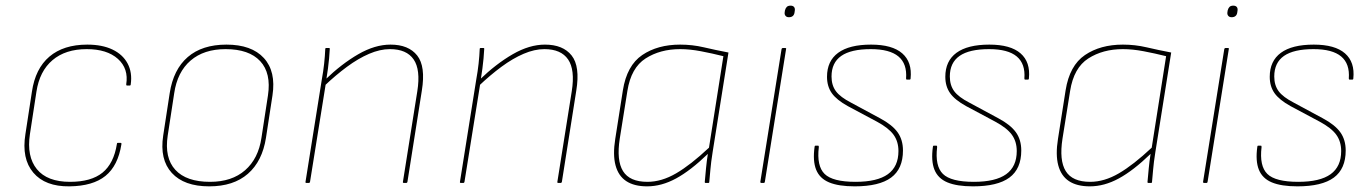

<svg xmlns="http://www.w3.org/2000/svg" viewBox="-20 -648 4849 680"><path d="M226 12Q140 13 98 -36.5Q56 -86 70 -173L93 -323Q105 -405 155 -447.5Q205 -490 289 -490Q342 -490 378.5 -472.5Q415 -455 432 -423Q449 -391 443 -349Q443 -345 439 -345H430Q427 -345 427 -349Q436 -405 397.5 -439.5Q359 -474 287 -474Q212 -474 166 -435Q120 -396 109 -323L86 -173Q74 -94 110.5 -49Q147 -4 228 -4Q303 -4 343 -36.5Q383 -69 394 -138Q394 -142 397 -142H407Q411 -142 410 -137Q398 -61 353.5 -25Q309 11 226 12Z M721 12Q632 12 588.5 -35.5Q545 -83 558 -168L581 -318Q594 -402 645 -446Q696 -490 782 -490Q871 -490 914.5 -442.5Q958 -395 945 -310L922 -160Q909 -77 858 -32.5Q807 12 721 12ZM724 -4Q801 -4 848 -45Q895 -86 906 -160L929 -310Q941 -389 901.5 -431.5Q862 -474 779 -474Q702 -474 655 -433.5Q608 -393 597 -318L574 -168Q562 -89 601 -46.5Q640 -4 724 -4Z M1411 0Q1406 0 1407 -4L1458 -325Q1470 -401 1445 -437.5Q1420 -474 1361 -474Q1326 -474 1287.5 -457.5Q1249 -441 1209 -411.5Q1169 -382 1128 -343L1131 -365Q1190 -422 1249 -456Q1308 -490 1363 -490Q1427 -490 1457.5 -451.5Q1488 -413 1474 -327L1423 -4Q1422 0 1418 0ZM1066 0Q1061 0 1062 -4L1120 -368Q1125 -395 1128 -422.5Q1131 -450 1132 -475Q1132 -478 1135 -478H1145Q1147 -478 1147.5 -477.5Q1148 -477 1148 -475Q1147 -458 1145.5 -440.5Q1144 -423 1141.5 -405Q1139 -387 1136 -368L1135 -359L1078 -4Q1077 -1 1076 -0.5Q1075 0 1073 0Z M1958 0Q1953 0 1954 -4L2005 -325Q2017 -401 1992 -437.5Q1967 -474 1908 -474Q1873 -474 1834.5 -457.5Q1796 -441 1756 -411.5Q1716 -382 1675 -343L1678 -365Q1737 -422 1796 -456Q1855 -490 1910 -490Q1974 -490 2004.5 -451.5Q2035 -413 2021 -327L1970 -4Q1969 0 1965 0ZM1613 0Q1608 0 1609 -4L1667 -368Q1672 -395 1675 -422.5Q1678 -450 1679 -475Q1679 -478 1682 -478H1692Q1694 -478 1694.5 -477.5Q1695 -477 1695 -475Q1694 -458 1692.5 -440.5Q1691 -423 1688.5 -405Q1686 -387 1683 -368L1682 -359L1625 -4Q1624 -1 1623 -0.5Q1622 0 1620 0Z M2272 12Q2226 12 2198 -6.5Q2170 -25 2160 -62.5Q2150 -100 2159 -156L2186 -328Q2200 -416 2254.5 -453Q2309 -490 2389 -490Q2432 -490 2472.5 -480.5Q2513 -471 2560 -462L2504 -110Q2498 -72 2496 -47.5Q2494 -23 2492 -3Q2492 0 2489 0H2479Q2476 0 2476 -3Q2478 -26 2480.5 -52Q2483 -78 2487 -103Q2426 -44 2374.5 -16Q2323 12 2272 12ZM2273 -4Q2323 -4 2374.5 -34Q2426 -64 2491 -125L2542 -449Q2502 -459 2462.5 -466.5Q2423 -474 2389 -474Q2318 -474 2266.5 -441Q2215 -408 2202 -326L2175 -157Q2163 -80 2186.5 -42Q2210 -4 2273 -4Z M2677 0Q2672 0 2673 -5L2748 -474Q2749 -478 2753 -478H2760Q2762 -478 2763.5 -477.5Q2765 -477 2764 -474L2689 -5Q2688 -1 2687 -0.5Q2686 0 2684 0ZM2774 -587Q2766 -587 2762 -592Q2758 -597 2759 -604L2760 -611Q2762 -619 2766.5 -623.5Q2771 -628 2780 -628Q2788 -628 2792 -623.5Q2796 -619 2795 -611L2794 -604Q2793 -596 2788 -591.5Q2783 -587 2774 -587Z M3007 12Q2950 12 2916.5 -2Q2883 -16 2870.5 -47Q2858 -78 2865 -128Q2865 -132 2868 -132H2877Q2879 -132 2879.5 -131.5Q2880 -131 2880 -127Q2872 -60 2900.5 -32Q2929 -4 3010 -4Q3087 -4 3124.5 -31Q3162 -58 3162 -113Q3162 -147 3144.5 -171Q3127 -195 3086 -217L2983 -272Q2943 -294 2926 -318Q2909 -342 2909 -376Q2909 -432 2948.5 -461Q2988 -490 3065 -490Q3140 -490 3175.5 -459Q3211 -428 3205 -370Q3205 -366 3201 -366H3192Q3189 -366 3189 -370Q3193 -422 3162 -448Q3131 -474 3064 -474Q2994 -474 2959.5 -450Q2925 -426 2925 -377Q2925 -346 2940.5 -325Q2956 -304 2995 -284L3097 -229Q3140 -206 3159 -179.5Q3178 -153 3178 -115Q3178 -50 3136 -19Q3094 12 3007 12Z M3426 12Q3369 12 3335.5 -2Q3302 -16 3289.5 -47Q3277 -78 3284 -128Q3284 -132 3287 -132H3296Q3298 -132 3298.5 -131.5Q3299 -131 3299 -127Q3291 -60 3319.5 -32Q3348 -4 3429 -4Q3506 -4 3543.5 -31Q3581 -58 3581 -113Q3581 -147 3563.5 -171Q3546 -195 3505 -217L3402 -272Q3362 -294 3345 -318Q3328 -342 3328 -376Q3328 -432 3367.5 -461Q3407 -490 3484 -490Q3559 -490 3594.5 -459Q3630 -428 3624 -370Q3624 -366 3620 -366H3611Q3608 -366 3608 -370Q3612 -422 3581 -448Q3550 -474 3483 -474Q3413 -474 3378.5 -450Q3344 -426 3344 -377Q3344 -346 3359.5 -325Q3375 -304 3414 -284L3516 -229Q3559 -206 3578 -179.5Q3597 -153 3597 -115Q3597 -50 3555 -19Q3513 12 3426 12Z M3840 12Q3794 12 3766 -6.5Q3738 -25 3728 -62.5Q3718 -100 3727 -156L3754 -328Q3768 -416 3822.5 -453Q3877 -490 3957 -490Q4000 -490 4040.5 -480.5Q4081 -471 4128 -462L4072 -110Q4066 -72 4064 -47.5Q4062 -23 4060 -3Q4060 0 4057 0H4047Q4044 0 4044 -3Q4046 -26 4048.5 -52Q4051 -78 4055 -103Q3994 -44 3942.5 -16Q3891 12 3840 12ZM3841 -4Q3891 -4 3942.5 -34Q3994 -64 4059 -125L4110 -449Q4070 -459 4030.5 -466.5Q3991 -474 3957 -474Q3886 -474 3834.5 -441Q3783 -408 3770 -326L3743 -157Q3731 -80 3754.5 -42Q3778 -4 3841 -4Z M4245 0Q4240 0 4241 -5L4316 -474Q4317 -478 4321 -478H4328Q4330 -478 4331.5 -477.5Q4333 -477 4332 -474L4257 -5Q4256 -1 4255 -0.5Q4254 0 4252 0ZM4342 -587Q4334 -587 4330 -592Q4326 -597 4327 -604L4328 -611Q4330 -619 4334.5 -623.5Q4339 -628 4348 -628Q4356 -628 4360 -623.5Q4364 -619 4363 -611L4362 -604Q4361 -596 4356 -591.5Q4351 -587 4342 -587Z M4575 12Q4518 12 4484.5 -2Q4451 -16 4438.5 -47Q4426 -78 4433 -128Q4433 -132 4436 -132H4445Q4447 -132 4447.5 -131.5Q4448 -131 4448 -127Q4440 -60 4468.5 -32Q4497 -4 4578 -4Q4655 -4 4692.5 -31Q4730 -58 4730 -113Q4730 -147 4712.5 -171Q4695 -195 4654 -217L4551 -272Q4511 -294 4494 -318Q4477 -342 4477 -376Q4477 -432 4516.5 -461Q4556 -490 4633 -490Q4708 -490 4743.5 -459Q4779 -428 4773 -370Q4773 -366 4769 -366H4760Q4757 -366 4757 -370Q4761 -422 4730 -448Q4699 -474 4632 -474Q4562 -474 4527.5 -450Q4493 -426 4493 -377Q4493 -346 4508.5 -325Q4524 -304 4563 -284L4665 -229Q4708 -206 4727 -179.5Q4746 -153 4746 -115Q4746 -50 4704 -19Q4662 12 4575 12Z"/></svg>

Font: Sofia Sans Hairline
Style: Italic
Weight: 1
Italic angle: -9°
Designer: Botio Nikoltchev, Ani Petrova
Foundry: lettersoup
Version: Version 4.102